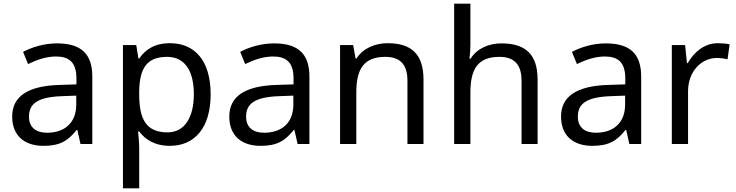

<svg xmlns="http://www.w3.org/2000/svg" viewBox="-20 -780 3987 1040"><path d="M288 -545C218 -545 152 -524 105 -499L132 -433C176 -454 227 -474 283 -474C353 -474 394 -444 394 -355V-323L303 -320C128 -315 46 -256 46 -149C46 -40 118 10 215 10C305 10 348 -17 395 -76H399L416 0H480V-365C480 -490 418 -545 288 -545ZM314 -259 393 -262V-214C393 -110 325 -61 235 -61C177 -61 137 -88 137 -148C137 -216 180 -254 314 -259Z M901 -546C814 -546 766 -509 734 -463H730L718 -536H646V240H734V20C734 -5 730 -45 728 -68H734C765 -26 817 10 900 10C1033 10 1121 -86 1121 -269C1121 -454 1033 -546 901 -546ZM885 -472C984 -472 1030 -392 1030 -270C1030 -150 984 -63 887 -63C770 -63 734 -137 734 -269V-286C736 -411 776 -472 885 -472Z M1464 -545C1394 -545 1328 -524 1281 -499L1308 -433C1352 -454 1403 -474 1459 -474C1529 -474 1570 -444 1570 -355V-323L1479 -320C1304 -315 1222 -256 1222 -149C1222 -40 1294 10 1391 10C1481 10 1524 -17 1571 -76H1575L1592 0H1656V-365C1656 -490 1594 -545 1464 -545ZM1490 -259 1569 -262V-214C1569 -110 1501 -61 1411 -61C1353 -61 1313 -88 1313 -148C1313 -216 1356 -254 1490 -259Z M2080 -546C2012 -546 1946 -519 1911 -463H1906L1893 -536H1822V0H1910V-278C1910 -403 1948 -472 2067 -472C2149 -472 2187 -429 2187 -343V0H2274V-349C2274 -487 2208 -546 2080 -546Z M2528 -537V-760H2440V0H2528V-277C2528 -402 2565 -472 2685 -472C2767 -472 2805 -429 2805 -343V0H2892V-349C2892 -486 2826 -545 2696 -545C2627 -545 2563 -517 2529 -462H2523C2526 -483 2528 -511 2528 -537Z M3261 -545C3191 -545 3125 -524 3078 -499L3105 -433C3149 -454 3200 -474 3256 -474C3326 -474 3367 -444 3367 -355V-323L3276 -320C3101 -315 3019 -256 3019 -149C3019 -40 3091 10 3188 10C3278 10 3321 -17 3368 -76H3372L3389 0H3453V-365C3453 -490 3391 -545 3261 -545ZM3287 -259 3366 -262V-214C3366 -110 3298 -61 3208 -61C3150 -61 3110 -88 3110 -148C3110 -216 3153 -254 3287 -259Z M3869 -546C3794 -546 3739 -497 3705 -438H3701L3691 -536H3619V0H3707V-286C3707 -394 3780 -466 3863 -466C3881 -466 3904 -463 3921 -459L3932 -540C3914 -544 3889 -546 3869 -546Z"/></svg>

Font: Noto Sans EgyptHiero
Style: Regular
Weight: 400
Designer: Monotype Design Team
Foundry: Monotype Imaging Inc.
Version: Version 2.002